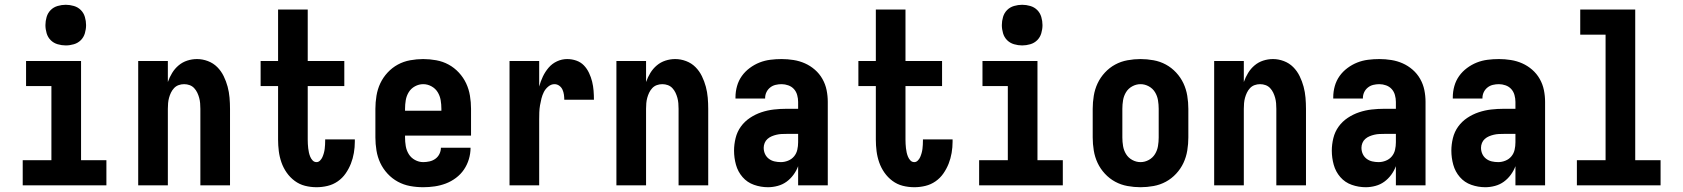

<svg xmlns="http://www.w3.org/2000/svg" viewBox="-20 -775 7040 803"><path d="M75 0V-105H195V-415H89V-520H319V-105H425V0ZM255 -585Q238 -585 221 -590Q204 -595 192 -607Q180 -619 175 -636Q170 -653 170 -670Q170 -687 175 -704Q180 -721 192 -733Q204 -745 221 -750Q238 -755 255 -755Q272 -755 289 -750Q306 -745 318 -733Q330 -721 335 -704Q340 -687 340 -670Q340 -653 335 -636Q330 -619 318 -607Q306 -595 289 -590Q272 -585 255 -585Z M558 0V-520H682V-432Q689 -452 700 -470Q711 -488 727 -501.5Q743 -515 763 -521.5Q783 -528 804 -528Q827 -528 849.5 -519.5Q872 -511 888.5 -494.5Q905 -478 915.5 -456.5Q926 -435 932 -412.5Q938 -390 940 -366.5Q942 -343 942 -320V0H818V-320Q818 -332 817 -343.5Q816 -355 813 -366Q810 -377 805 -387.5Q800 -398 792 -406.5Q784 -415 773 -419Q762 -423 750 -423Q738 -423 727 -419Q716 -415 708 -406.5Q700 -398 695 -387.5Q690 -377 687 -366Q684 -355 683 -343.5Q682 -332 682 -320V0Z M1304 8Q1279 8 1255.5 2Q1232 -4 1212.5 -18.5Q1193 -33 1179 -53Q1165 -73 1157 -96Q1149 -119 1146 -143Q1143 -167 1143 -191V-415H1070V-520H1143V-735H1267V-520H1420V-415H1267V-191Q1267 -182 1267.5 -173Q1268 -164 1269 -155Q1270 -146 1272 -137Q1274 -128 1277.5 -119.5Q1281 -111 1287.5 -104Q1294 -97 1304 -97Q1312 -97 1318.5 -103.5Q1325 -110 1328.5 -118Q1332 -126 1334.5 -135Q1337 -144 1338 -152.5Q1339 -161 1339.5 -170Q1340 -179 1340 -188V-192H1464V-182Q1464 -159 1460 -135.5Q1456 -112 1447.5 -90.5Q1439 -69 1425.5 -49.5Q1412 -30 1392.5 -16.5Q1373 -3 1350 2.5Q1327 8 1304 8Z M1750 8Q1722 8 1695 3Q1668 -2 1644 -15Q1620 -28 1601 -48.5Q1582 -69 1570.5 -93.5Q1559 -118 1554.5 -145.5Q1550 -173 1550 -200V-320Q1550 -347 1554.5 -374.5Q1559 -402 1570.5 -426.5Q1582 -451 1601 -471.5Q1620 -492 1644 -505Q1668 -518 1695.5 -523Q1723 -528 1750 -528Q1777 -528 1804.5 -523Q1832 -518 1856 -505Q1880 -492 1899 -471.5Q1918 -451 1929.5 -426.5Q1941 -402 1945.5 -374.5Q1950 -347 1950 -320V-208H1674V-200Q1674 -182 1677 -164Q1680 -146 1689.5 -130.5Q1699 -115 1715.5 -106Q1732 -97 1750 -97Q1763 -97 1776.5 -100Q1790 -103 1801 -111Q1812 -119 1818 -131.5Q1824 -144 1824 -157H1948Q1948 -133 1941 -109.5Q1934 -86 1920.5 -66Q1907 -46 1887 -31Q1867 -16 1844.5 -7.5Q1822 1 1798 4.5Q1774 8 1750 8ZM1674 -312H1826V-320Q1826 -338 1823 -356Q1820 -374 1810.5 -389.5Q1801 -405 1784.5 -414Q1768 -423 1750 -423Q1732 -423 1715.5 -414Q1699 -405 1689.5 -389.5Q1680 -374 1677 -356Q1674 -338 1674 -320Z M2111 0V-520H2235V-413Q2241 -435 2250.5 -455Q2260 -475 2274.5 -492Q2289 -509 2309.5 -518.5Q2330 -528 2352 -528Q2372 -528 2390.5 -521.5Q2409 -515 2422 -501.5Q2435 -488 2443.5 -470Q2452 -452 2456.5 -433.5Q2461 -415 2462.5 -396Q2464 -377 2464 -358H2340Q2340 -368 2338.5 -379Q2337 -390 2332.5 -400Q2328 -410 2319 -416.5Q2310 -423 2299 -423Q2285 -423 2273 -413Q2261 -403 2254.5 -390Q2248 -377 2244.5 -363Q2241 -349 2238.5 -334.5Q2236 -320 2235.5 -305Q2235 -290 2235 -276V0Z M2558 0V-520H2682V-432Q2689 -452 2700 -470Q2711 -488 2727 -501.5Q2743 -515 2763 -521.5Q2783 -528 2804 -528Q2827 -528 2849.5 -519.5Q2872 -511 2888.5 -494.5Q2905 -478 2915.5 -456.5Q2926 -435 2932 -412.5Q2938 -390 2940 -366.5Q2942 -343 2942 -320V0H2818V-320Q2818 -332 2817 -343.5Q2816 -355 2813 -366Q2810 -377 2805 -387.5Q2800 -398 2792 -406.5Q2784 -415 2773 -419Q2762 -423 2750 -423Q2738 -423 2727 -419Q2716 -415 2708 -406.5Q2700 -398 2695 -387.5Q2690 -377 2687 -366Q2684 -355 2683 -343.5Q2682 -332 2682 -320V0Z M3192 8Q3162 8 3133.5 -2Q3105 -12 3085.5 -34.5Q3066 -57 3058 -86Q3050 -115 3050 -145Q3050 -171 3056.5 -197.5Q3063 -224 3078.5 -245.5Q3094 -267 3116.5 -282Q3139 -297 3164.5 -305.5Q3190 -314 3216.5 -317Q3243 -320 3269 -320H3318V-349Q3318 -363 3314 -377.5Q3310 -392 3300.5 -402.5Q3291 -413 3277 -418Q3263 -423 3249 -423Q3236 -423 3223.5 -420Q3211 -417 3201 -409Q3191 -401 3185.5 -389.5Q3180 -378 3180 -365V-363H3056V-368Q3056 -392 3062.5 -415Q3069 -438 3082.5 -457Q3096 -476 3115.5 -490.5Q3135 -505 3156.5 -513.5Q3178 -522 3201.5 -525Q3225 -528 3249 -528Q3274 -528 3299 -524Q3324 -520 3346.5 -510Q3369 -500 3388 -483.5Q3407 -467 3419.5 -445Q3432 -423 3437 -398.5Q3442 -374 3442 -349V0H3318V-80Q3311 -61 3298.5 -44Q3286 -27 3269.5 -15Q3253 -3 3232.5 2.5Q3212 8 3192 8ZM3246 -97Q3261 -97 3276 -103Q3291 -109 3301 -121Q3311 -133 3314.5 -148.5Q3318 -164 3318 -180V-215H3269Q3259 -215 3248.5 -214.5Q3238 -214 3227.5 -211.5Q3217 -209 3207.5 -205Q3198 -201 3190 -194Q3182 -187 3178 -177Q3174 -167 3174 -157Q3174 -143 3179.5 -131Q3185 -119 3195.5 -111Q3206 -103 3219 -100Q3232 -97 3246 -97Z M3804 8Q3779 8 3755.5 2Q3732 -4 3712.5 -18.5Q3693 -33 3679 -53Q3665 -73 3657 -96Q3649 -119 3646 -143Q3643 -167 3643 -191V-415H3570V-520H3643V-735H3767V-520H3920V-415H3767V-191Q3767 -182 3767.5 -173Q3768 -164 3769 -155Q3770 -146 3772 -137Q3774 -128 3777.5 -119.5Q3781 -111 3787.5 -104Q3794 -97 3804 -97Q3812 -97 3818.5 -103.5Q3825 -110 3828.5 -118Q3832 -126 3834.5 -135Q3837 -144 3838 -152.5Q3839 -161 3839.5 -170Q3840 -179 3840 -188V-192H3964V-182Q3964 -159 3960 -135.5Q3956 -112 3947.5 -90.5Q3939 -69 3925.5 -49.5Q3912 -30 3892.5 -16.5Q3873 -3 3850 2.5Q3827 8 3804 8Z M4075 0V-105H4195V-415H4089V-520H4319V-105H4425V0ZM4255 -585Q4238 -585 4221 -590Q4204 -595 4192 -607Q4180 -619 4175 -636Q4170 -653 4170 -670Q4170 -687 4175 -704Q4180 -721 4192 -733Q4204 -745 4221 -750Q4238 -755 4255 -755Q4272 -755 4289 -750Q4306 -745 4318 -733Q4330 -721 4335 -704Q4340 -687 4340 -670Q4340 -653 4335 -636Q4330 -619 4318 -607Q4306 -595 4289 -590Q4272 -585 4255 -585Z M4750 8Q4723 8 4695.5 3Q4668 -2 4644 -15Q4620 -28 4601 -48.5Q4582 -69 4570.5 -93.5Q4559 -118 4554.5 -145.5Q4550 -173 4550 -200V-320Q4550 -347 4554.5 -374.5Q4559 -402 4570.5 -426.5Q4582 -451 4601 -471.5Q4620 -492 4644 -505Q4668 -518 4695.5 -523Q4723 -528 4750 -528Q4777 -528 4804.5 -523Q4832 -518 4856 -505Q4880 -492 4899 -471.5Q4918 -451 4929.5 -426.5Q4941 -402 4945.5 -374.5Q4950 -347 4950 -320V-200Q4950 -173 4945.5 -145.5Q4941 -118 4929.5 -93.5Q4918 -69 4899 -48.5Q4880 -28 4856 -15Q4832 -2 4804.5 3Q4777 8 4750 8ZM4750 -97Q4768 -97 4784.5 -106Q4801 -115 4810.5 -130.5Q4820 -146 4823 -164Q4826 -182 4826 -200V-320Q4826 -338 4823 -356Q4820 -374 4810.5 -389.5Q4801 -405 4784.5 -414Q4768 -423 4750 -423Q4732 -423 4715.5 -414Q4699 -405 4689.5 -389.5Q4680 -374 4677 -356Q4674 -338 4674 -320V-200Q4674 -182 4677 -164Q4680 -146 4689.5 -130.5Q4699 -115 4715.5 -106Q4732 -97 4750 -97Z M5058 0V-520H5182V-432Q5189 -452 5200 -470Q5211 -488 5227 -501.5Q5243 -515 5263 -521.5Q5283 -528 5304 -528Q5327 -528 5349.5 -519.5Q5372 -511 5388.5 -494.5Q5405 -478 5415.5 -456.5Q5426 -435 5432 -412.5Q5438 -390 5440 -366.5Q5442 -343 5442 -320V0H5318V-320Q5318 -332 5317 -343.5Q5316 -355 5313 -366Q5310 -377 5305 -387.5Q5300 -398 5292 -406.5Q5284 -415 5273 -419Q5262 -423 5250 -423Q5238 -423 5227 -419Q5216 -415 5208 -406.5Q5200 -398 5195 -387.5Q5190 -377 5187 -366Q5184 -355 5183 -343.5Q5182 -332 5182 -320V0Z M5692 8Q5662 8 5633.5 -2Q5605 -12 5585.5 -34.5Q5566 -57 5558 -86Q5550 -115 5550 -145Q5550 -171 5556.5 -197.5Q5563 -224 5578.5 -245.5Q5594 -267 5616.5 -282Q5639 -297 5664.5 -305.5Q5690 -314 5716.5 -317Q5743 -320 5769 -320H5818V-349Q5818 -363 5814 -377.5Q5810 -392 5800.5 -402.5Q5791 -413 5777 -418Q5763 -423 5749 -423Q5736 -423 5723.5 -420Q5711 -417 5701 -409Q5691 -401 5685.5 -389.5Q5680 -378 5680 -365V-363H5556V-368Q5556 -392 5562.5 -415Q5569 -438 5582.5 -457Q5596 -476 5615.5 -490.5Q5635 -505 5656.5 -513.5Q5678 -522 5701.5 -525Q5725 -528 5749 -528Q5774 -528 5799 -524Q5824 -520 5846.5 -510Q5869 -500 5888 -483.5Q5907 -467 5919.5 -445Q5932 -423 5937 -398.5Q5942 -374 5942 -349V0H5818V-80Q5811 -61 5798.5 -44Q5786 -27 5769.5 -15Q5753 -3 5732.5 2.5Q5712 8 5692 8ZM5746 -97Q5761 -97 5776 -103Q5791 -109 5801 -121Q5811 -133 5814.5 -148.5Q5818 -164 5818 -180V-215H5769Q5759 -215 5748.5 -214.5Q5738 -214 5727.5 -211.5Q5717 -209 5707.5 -205Q5698 -201 5690 -194Q5682 -187 5678 -177Q5674 -167 5674 -157Q5674 -143 5679.5 -131Q5685 -119 5695.5 -111Q5706 -103 5719 -100Q5732 -97 5746 -97Z M6192 8Q6162 8 6133.5 -2Q6105 -12 6085.5 -34.5Q6066 -57 6058 -86Q6050 -115 6050 -145Q6050 -171 6056.5 -197.5Q6063 -224 6078.5 -245.5Q6094 -267 6116.5 -282Q6139 -297 6164.5 -305.5Q6190 -314 6216.5 -317Q6243 -320 6269 -320H6318V-349Q6318 -363 6314 -377.5Q6310 -392 6300.5 -402.5Q6291 -413 6277 -418Q6263 -423 6249 -423Q6236 -423 6223.5 -420Q6211 -417 6201 -409Q6191 -401 6185.5 -389.5Q6180 -378 6180 -365V-363H6056V-368Q6056 -392 6062.5 -415Q6069 -438 6082.5 -457Q6096 -476 6115.5 -490.5Q6135 -505 6156.5 -513.5Q6178 -522 6201.5 -525Q6225 -528 6249 -528Q6274 -528 6299 -524Q6324 -520 6346.5 -510Q6369 -500 6388 -483.5Q6407 -467 6419.5 -445Q6432 -423 6437 -398.5Q6442 -374 6442 -349V0H6318V-80Q6311 -61 6298.5 -44Q6286 -27 6269.5 -15Q6253 -3 6232.5 2.5Q6212 8 6192 8ZM6246 -97Q6261 -97 6276 -103Q6291 -109 6301 -121Q6311 -133 6314.5 -148.5Q6318 -164 6318 -180V-215H6269Q6259 -215 6248.5 -214.5Q6238 -214 6227.5 -211.5Q6217 -209 6207.5 -205Q6198 -201 6190 -194Q6182 -187 6178 -177Q6174 -167 6174 -157Q6174 -143 6179.5 -131Q6185 -119 6195.5 -111Q6206 -103 6219 -100Q6232 -97 6246 -97Z M6575 0V-105H6695V-630H6589V-735H6819V-105H6925V0Z"/></svg>

Font: Iosevka Extrabold
Style: Regular
Weight: 800
Monospace: yes
Designer: Belleve Invis
Foundry: Belleve Invis
Version: Version 32.5.0; ttfautohint (v1.8.4)